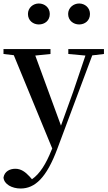

<svg xmlns="http://www.w3.org/2000/svg" viewBox="-27 -808 617 1099"><path d="M195 -668C229 -668 258 -690 258 -728C258 -764 229 -788 195 -788C163 -788 133 -764 133 -728C133 -690 163 -668 195 -668ZM426 -668C459 -668 488 -690 488 -728C488 -764 459 -788 426 -788C394 -788 363 -764 363 -728C363 -690 394 -668 426 -668ZM364 -499 462 -490 392 -283 322 -89 175 -490 262 -499V-527H-7V-499L52 -492L272 42L268 51C236 131 201 187 156 218L142 202C118 176 93 158 61 158C29 158 -1 173 -7 208C-4 247 42 271 91 271C173 271 239 210 301 44L501 -491L568 -499V-527H364Z"/></svg>

Font: Noto Serif JP SemiBold
Style: Regular
Weight: 600
Designer: Ryoko NISHIZUKA 西塚涼子 (kana & ideographs); Frank Grießhammer (Latin, Greek & Cyrillic); Wenlong ZHANG 张文龙 (bopomofo); San
Foundry: Adobe
Version: Version 2.001;hotconv 1.1.0;makeotfexe 2.6.0